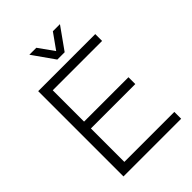

<svg xmlns="http://www.w3.org/2000/svg" viewBox="-248 -980 1092 1092"><g transform="rotate(-45 298.0 -434.0)"><path d="M85 0V-686H544V-631H147V-379H504V-324H147V-55H549V0ZM196 -868H252L334 -753H303L385 -868H442L348 -736H289Z"/></g></svg>

Font: Archivo SemiCondensed ExtraLight
Style: Regular
Weight: 250
Width: 4
Designer: Hector Gatti
Foundry: Omnibus-Type
Version: Version 2.001